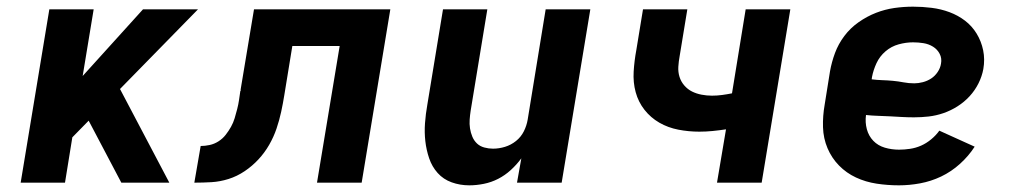

<svg xmlns="http://www.w3.org/2000/svg" viewBox="-20 -548 3040 576"><path d="M42 0 128 -520H261L228 -320L409 -520H574L340 -281L488 0H344L246 -186L197 -136L175 0Z M563 0 582 -110Q595 -110 609 -113Q623 -116 635.5 -124Q648 -132 657 -143.5Q666 -155 673 -167.5Q680 -180 684 -193.5Q688 -207 691.5 -220.5Q695 -234 697 -247.5Q699 -261 701 -275Q702 -275 702 -275.5Q702 -276 702 -276V-277Q702 -278 702 -278.5Q702 -279 702 -280L742 -520H1151L1065 0H931L999 -410H857L833 -263Q829 -238 823.5 -212.5Q818 -187 809.5 -162Q801 -137 787.5 -113.5Q774 -90 755.5 -70Q737 -50 714 -34.5Q691 -19 665.5 -11Q640 -3 614.5 -1.5Q589 0 563 0Z M1388 8Q1360 8 1335 -1Q1310 -10 1293 -29Q1276 -48 1267.5 -73Q1259 -98 1256 -124.5Q1253 -151 1255 -178.5Q1257 -206 1262 -234L1309 -520H1442L1392 -216Q1390 -203 1389 -189.5Q1388 -176 1390 -163Q1392 -150 1397 -138Q1402 -126 1411 -117.5Q1420 -109 1433 -105.5Q1446 -102 1459 -102Q1477 -102 1495 -107.5Q1513 -113 1528 -125Q1543 -137 1551.5 -154Q1560 -171 1563 -189L1617 -520H1751L1665 0H1531L1544 -73Q1530 -54 1512.5 -38Q1495 -22 1474.5 -11.5Q1454 -1 1431.5 3.5Q1409 8 1388 8Z M2131 0 2158 -160Q2138 -157 2118 -155Q2098 -153 2078 -153Q2046 -153 2015 -159Q1984 -165 1958 -180Q1932 -195 1913.5 -218.5Q1895 -242 1887 -271.5Q1879 -301 1881 -333.5Q1883 -366 1889 -398L1909 -520H2042L2019 -380Q2016 -364 2015 -348Q2014 -332 2018.5 -317.5Q2023 -303 2033 -291.5Q2043 -280 2056 -273.5Q2069 -267 2084.5 -264Q2100 -261 2116 -261Q2131 -261 2146 -263Q2161 -265 2176 -268L2217 -520H2351L2265 0Z M2677 8Q2643 8 2610 3Q2577 -2 2548 -15.5Q2519 -29 2497 -51.5Q2475 -74 2462.5 -103.5Q2450 -133 2449 -166.5Q2448 -200 2454 -234L2470 -334Q2475 -362 2485 -389Q2495 -416 2513 -440Q2531 -464 2556 -481.5Q2581 -499 2608 -509.5Q2635 -520 2663 -524Q2691 -528 2719 -528Q2747 -528 2775 -524.5Q2803 -521 2828.5 -511.5Q2854 -502 2875 -486Q2896 -470 2910 -447Q2924 -424 2929.5 -397Q2935 -370 2930 -341Q2926 -319 2915.5 -298Q2905 -277 2889 -259.5Q2873 -242 2852.5 -229Q2832 -216 2810 -208.5Q2788 -201 2766 -198.5Q2744 -196 2722 -196Q2704 -196 2686 -197Q2668 -198 2650 -199Q2632 -200 2614 -200.5Q2596 -201 2578 -203Q2575 -181 2580.5 -160.5Q2586 -140 2600 -125.5Q2614 -111 2634.5 -105Q2655 -99 2677 -99Q2693 -99 2710 -101.5Q2727 -104 2743 -111Q2759 -118 2773.5 -130Q2788 -142 2798 -156L2904 -108Q2886 -80 2860 -56.5Q2834 -33 2803.5 -18.5Q2773 -4 2740.5 2Q2708 8 2677 8ZM2723 -298Q2735 -298 2748.5 -301.5Q2762 -305 2773.5 -312.5Q2785 -320 2793 -332Q2801 -344 2803 -357Q2806 -373 2799 -386.5Q2792 -400 2779 -408Q2766 -416 2750.5 -418.5Q2735 -421 2719 -421Q2698 -421 2676 -415Q2654 -409 2636.5 -394Q2619 -379 2609.5 -358.5Q2600 -338 2596 -317L2595 -310Q2611 -308 2627 -307.5Q2643 -307 2659 -305.5Q2675 -304 2690.5 -301Q2706 -298 2723 -298Z"/></svg>

Font: Iosevka SS04 XBd Ex
Style: Italic
Weight: 800
Width: 7
Italic angle: -9°
Monospace: yes
Designer: Belleve Invis
Foundry: Belleve Invis
Version: Version 19.0.0; ttfautohint (v1.8.4)